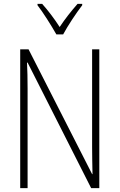

<svg xmlns="http://www.w3.org/2000/svg" viewBox="-20 -968 615 988"><path d="M270 -791H305C329 -836 371 -899 403 -941V-948H379C344 -908 315 -871 287 -829C261 -870 226 -916 197 -948H173V-941C201 -905 244 -837 270 -791ZM491 0V-714H454V-211C454 -174 455 -120 456 -72H454L127 -714H84V0H122V-512C122 -566 121 -606 119 -646H122L449 0Z"/></svg>

Font: Noto Sans Arabic UI Cn XLt
Style: Regular
Weight: 200
Width: 3
Designer: Monotype Design Team, Nadine Chahine and Nizar Qandah
Foundry: Monotype Imaging Inc.
Version: Version 2.010